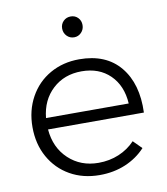

<svg xmlns="http://www.w3.org/2000/svg" viewBox="-82 -791 752 862"><g transform="rotate(-10 294.5 -360.0)"><path d="M547 -240H110Q117 -156 172 -104.5Q227 -53 308 -53Q358 -53 401 -71Q444 -89 475 -122L513 -84Q475 -43 421.5 -20.5Q368 2 304 2Q228 2 169 -31.5Q110 -65 76.5 -125Q43 -185 43 -262Q43 -338 76.5 -398.5Q110 -459 169 -492.5Q228 -526 302 -526Q424 -526 488 -448.5Q552 -371 547 -240ZM487 -292Q482 -374 432.5 -422.5Q383 -471 303 -471Q224 -471 171 -422Q118 -373 110 -292ZM344 -675Q344 -655 330.5 -641Q317 -627 298 -627Q278 -627 264.5 -641Q251 -655 251 -675Q251 -695 264.5 -708.5Q278 -722 298 -722Q318 -722 331 -708.5Q344 -695 344 -675Z"/></g></svg>

Font: Gontserrat Light
Style: Regular
Weight: 300
Designer: Julieta Ulanovsky
Foundry: Julieta Ulanovsky
Version: Version 6.001